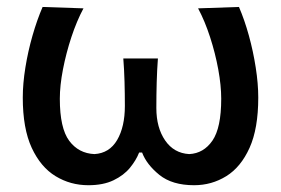

<svg xmlns="http://www.w3.org/2000/svg" viewBox="-20 -521 808 552"><path d="M234 11.5Q182.5 11.5 139.8 -14.5Q97 -40.5 71.2 -96Q45.5 -151.5 45.5 -240.5Q45.5 -280.5 53 -327Q60.5 -373.5 73.5 -418.8Q86.5 -464 102.5 -501L220 -497Q200.5 -460.5 185.2 -414.2Q170 -368 161 -321.5Q152 -275 152 -237Q152 -152.5 179 -116.2Q206 -80 251.5 -78Q294.5 -80.5 316.8 -118.5Q339 -156.5 339 -216.5Q339 -251.5 338 -286.5Q337 -321.5 334.5 -353H434Q431.5 -320 430.5 -283.8Q429.5 -247.5 429.5 -210.5Q429.5 -154 454.8 -117.2Q480 -80.5 524 -78Q565.5 -80 590.8 -116.8Q616 -153.5 616 -237Q616 -275 607.5 -321.5Q599 -368 584 -414.2Q569 -460.5 549.5 -497L667 -501Q683 -464 695.5 -418.8Q708 -373.5 715.2 -327Q722.5 -280.5 722.5 -240.5Q722.5 -151.5 697.5 -96Q672.5 -40.5 630.5 -14.5Q588.5 11.5 538 11.5Q475 11.5 438.2 -18.2Q401.5 -48 388.5 -82.5H380Q371.5 -60.5 353.8 -38.8Q336 -17 306.5 -2.8Q277 11.5 234 11.5Z"/></svg>

Font: Commissioner Flair Medium
Style: Regular
Weight: 500
Designer: Kostas Bartsokas
Foundry: Kostas Bartsokas
Version: Version 1.000; ttfautohint (v1.8.3)